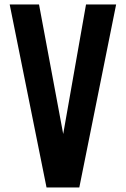

<svg xmlns="http://www.w3.org/2000/svg" viewBox="-20 -830 556 850"><path d="M186 0 22.9 -810.1H152.8L259.8 -236.8L360.8 -810.1H494.1L331.1 0Z"/></svg>

Font: Oswald Medium
Style: Regular
Weight: 500
Designer: Vernon Adams
Foundry: Vernon Adams
Version: Version 4.103